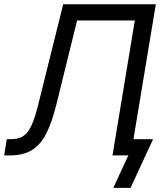

<svg xmlns="http://www.w3.org/2000/svg" viewBox="-38 -748 770 924"><path d="M-18.1 0 -5.4 -78.1H14.2Q48.8 -78.1 72 -91.8Q95.2 -105.5 112.8 -142.8Q130.4 -180.2 147.9 -252L266.1 -727.5H711.9L591.3 0H503.4L610.8 -649.4H333L233.9 -247.6Q213.4 -164.1 186.5 -109.1Q159.7 -54.2 117.7 -27.1Q75.7 0 9.3 0ZM507.3 156.2 579.6 0H548.3L561 -78.1H698.7L590.3 156.2Z"/></svg>

Font: Inter Display
Style: Italic
Weight: 400
Italic angle: -9.39999°
Designer: Rasmus Andersson
Foundry: rsms
Version: Version 4.000;git-a52131595